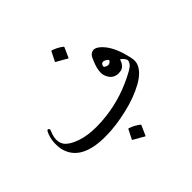

<svg xmlns="http://www.w3.org/2000/svg" viewBox="-215 -959 1413 1413"><g transform="rotate(-45 491.5 -252.5)"><path d="M707 -504Q745 -516 795 -455Q845 -393 870 -281Q881 -240 874 -212Q858 -150 770 -99Q725 -74 673 -54.5Q621 -35 560 -21Q500 -7 443.5 0.5Q387 8 334 8Q82 10 38 -149Q29 -179 31 -227Q33 -278 57 -323Q60 -329 67 -329Q74 -329 77 -322Q80 -315 77 -310Q25 -196 107 -144Q223 -69 444 -96Q534 -107 621.5 -136Q709 -165 793 -212Q842 -239 844 -275Q834 -300 810 -317Q807 -319 805 -312Q787 -260 747 -254Q669 -242 642 -318Q624 -369 672 -471Q684 -497 707 -504ZM743 -363Q751 -372 739 -381Q697 -411 684 -375Q681 -366 687 -361Q720 -337 743 -363ZM493 -718Q494 -721 500 -720Q542 -706 579 -678Q583 -674 581 -670L547 -594Q545 -589 537 -595Q533 -598 513.5 -609Q494 -620 460 -639Q454 -642 456 -645ZM488 88Q489 85 495 86Q537 100 574 128Q578 132 576 136L542 212Q540 217 532 211Q528 208 508.5 197Q489 186 455 167Q449 164 451 161Z"/></g></svg>

Font: Amiri
Style: Italic
Weight: 400
Italic angle: 10°
Designer: Khaled Hosny
Version: Version 0.113